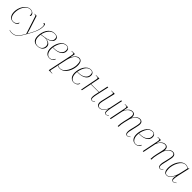

<svg xmlns="http://www.w3.org/2000/svg" viewBox="598 -2642 4977 4977"><g transform="rotate(45 3086.5 -153.0)"><path d="M202 10C289 10 345 -37 345 -83C345 -89 340 -94 337 -96C315 -34 267 0 200 0C127 0 67 -69 67 -197C67 -359 158 -536 296 -536C361 -536 399 -510 399 -432C399 -423 398 -415 398 -411C414 -411 426 -418 426 -440C426 -491 382 -546 296 -546C143 -546 39 -359 39 -197C39 -58 111 10 202 10Z M373 240C524 240 579 172 701 -48C780 -191 850 -318 850 -461C850 -521 837 -543 817 -543C801 -543 790 -533 790 -519C819 -519 837 -509 837 -454C837 -299 747 -149 685 -41H682C673 -81 662 -124 646 -172L528 -536H454L451 -526H466C499 -526 503 -524 515 -486L668 -13C563 178 502 230 373 230C342 230 313 223 297 214L293 222C314 233 345 240 373 240Z M1086 10C1228 10 1286 -76 1286 -152C1286 -243 1214 -279 1107 -290C1215 -306 1317 -354 1317 -447C1317 -515 1261 -546 1185 -546C995 -546 915 -343 915 -183C915 -55 973 10 1086 10ZM1005 -282 950 -275C974 -395 1049 -536 1185 -536C1252 -536 1289 -510 1289 -447C1289 -367 1245 -313 1005 -282ZM1094 0C990 0 943 -81 943 -179C943 -220 945 -242 949 -263C993 -268 1048 -279 1090 -284C1220 -270 1258 -221 1258 -149C1258 -83 1216 0 1094 0Z M1532 10C1617 10 1673 -43 1673 -87C1673 -93 1671 -98 1668 -100C1648 -46 1610 0 1530 0C1458 0 1401 -75 1401 -191C1401 -208 1403 -241 1404 -248H1453C1606 -248 1729 -315 1729 -435C1729 -505 1688 -546 1618 -546C1459 -546 1373 -343 1373 -191C1373 -60 1441 10 1532 10ZM1451 -258H1405C1437 -416 1506 -536 1619 -536C1677 -536 1703 -509 1703 -438C1703 -328 1597 -258 1451 -258Z M1888 -431 1747 240H1868L1871 230H1849C1798 230 1783 228 1783 207C1783 199 1785 189 1788 175L1819 35C1824 13 1825 -1 1826 -13C1849 1 1877 10 1914 10C2104 10 2196 -227 2196 -371C2196 -488 2160 -546 2083 -546C2007 -546 1950 -474 1910 -396H1908L1931 -536H1816L1813 -526H1835C1883 -526 1898 -523 1898 -496C1898 -482 1894 -461 1888 -431ZM1919 0C1872 0 1842 -15 1830 -26L1887 -288C1908 -383 1976 -530 2082 -530C2143 -530 2168 -496 2168 -371C2168 -236 2073 0 1919 0Z M2426 10C2511 10 2567 -43 2567 -87C2567 -93 2565 -98 2562 -100C2542 -46 2504 0 2424 0C2352 0 2295 -75 2295 -191C2295 -208 2297 -241 2298 -248H2347C2500 -248 2623 -315 2623 -435C2623 -505 2582 -546 2512 -546C2353 -546 2267 -343 2267 -191C2267 -60 2335 10 2426 10ZM2345 -258H2299C2331 -416 2400 -536 2513 -536C2571 -536 2597 -509 2597 -438C2597 -328 2491 -258 2345 -258Z M3097 10C3132 10 3155 -4 3180 -25L3173 -33C3148 -12 3130 0 3098 0C3068 0 3058 -26 3058 -68C3058 -100 3070 -161 3079 -200L3153 -536H3124L3070 -283H2779L2829 -536H2704L2702 -526H2728C2775 -526 2790 -519 2790 -494C2790 -485 2788 -475 2786 -462L2695 0H2722L2777 -273H3067L3051 -200C3041 -157 3033 -113 3033 -77C3033 -26 3049 10 3097 10Z M3602 10C3637 10 3663 -11 3682 -30L3675 -38C3655 -18 3633 0 3602 0C3577 0 3569 -29 3569 -69C3569 -109 3577 -160 3586 -201L3657 -536H3629L3557 -193C3545 -137 3480 -2 3366 -2C3321 -2 3295 -35 3295 -100C3295 -129 3309 -187 3319 -230L3392 -536H3272L3270 -526H3292C3340 -526 3350 -523 3350 -500C3350 -485 3342 -445 3334 -413L3291 -230C3281 -189 3267 -135 3267 -102C3267 -43 3295 9 3364 9C3439 9 3505 -43 3551 -142H3552C3548 -111 3547 -93 3547 -82C3547 -25 3561 10 3602 10Z M4386 10C4423 10 4444 -7 4472 -32L4466 -40C4437 -15 4421 0 4386 0C4351 0 4343 -37 4343 -70C4343 -91 4346 -111 4348 -118L4396 -332C4403 -364 4414 -407 4414 -438C4414 -495 4388 -543 4317 -543C4251 -543 4199 -506 4137 -405H4135C4137 -417 4138 -428 4138 -438C4138 -495 4112 -543 4041 -543C3975 -543 3919 -505 3861 -405H3859L3881 -536H3766L3763 -526H3785C3834 -526 3847 -521 3847 -492C3847 -484 3846 -473 3844 -459L3751 0H3779L3852 -355C3862 -404 3940 -528 4035 -528C4094 -528 4110 -487 4110 -449C4110 -416 4102 -376 4092 -332L4061 -197C4046 -131 4036 -66 4035 0H4063C4064 -66 4072 -131 4089 -197L4129 -355C4139 -395 4211 -528 4313 -528C4369 -528 4386 -491 4386 -450C4386 -415 4377 -373 4368 -332L4331 -176C4324 -147 4319 -114 4319 -84C4319 -33 4334 10 4386 10Z M4685 10C4770 10 4826 -43 4826 -87C4826 -93 4824 -98 4821 -100C4801 -46 4763 0 4683 0C4611 0 4554 -75 4554 -191C4554 -208 4556 -241 4557 -248H4606C4759 -248 4882 -315 4882 -435C4882 -505 4841 -546 4771 -546C4612 -546 4526 -343 4526 -191C4526 -60 4594 10 4685 10ZM4604 -258H4558C4590 -416 4659 -536 4772 -536C4830 -536 4856 -509 4856 -438C4856 -328 4750 -258 4604 -258Z M5589 10C5626 10 5647 -7 5675 -32L5669 -40C5640 -15 5624 0 5589 0C5554 0 5546 -37 5546 -70C5546 -91 5549 -111 5551 -118L5599 -332C5606 -364 5617 -407 5617 -438C5617 -495 5591 -543 5520 -543C5454 -543 5402 -506 5340 -405H5338C5340 -417 5341 -428 5341 -438C5341 -495 5315 -543 5244 -543C5178 -543 5122 -505 5064 -405H5062L5084 -536H4969L4966 -526H4988C5037 -526 5050 -521 5050 -492C5050 -484 5049 -473 5047 -459L4954 0H4982L5055 -355C5065 -404 5143 -528 5238 -528C5297 -528 5313 -487 5313 -449C5313 -416 5305 -376 5295 -332L5264 -197C5249 -131 5239 -66 5238 0H5266C5267 -66 5275 -131 5292 -197L5332 -355C5342 -395 5414 -528 5516 -528C5572 -528 5589 -491 5589 -450C5589 -415 5580 -373 5571 -332L5534 -176C5527 -147 5522 -114 5522 -84C5522 -33 5537 10 5589 10Z M5836 10C5890 10 5955 -32 6014 -161H6018C6012 -135 6007 -94 6007 -76C6006 -23 6027 10 6070 10C6104 10 6131 -7 6158 -32L6153 -40C6124 -15 6104 0 6072 0C6042 0 6032 -22 6032 -58C6032 -90 6043 -160 6052 -200L6128 -535H6118L6095 -505C6072 -529 6036 -546 5994 -546C5822 -546 5722 -319 5722 -163C5722 -45 5759 10 5836 10ZM5836 0C5786 0 5750 -36 5750 -162C5750 -295 5840 -536 5992 -536C6030 -536 6070 -521 6089 -492L6041 -281C6009 -142 5929 0 5836 0Z"/></g></svg>

Font: Noto Serif Display Thin
Style: Italic
Weight: 100
Italic angle: -12°
Designer: Monotype Design Team
Foundry: Monotype Imaging Inc.
Version: Version 2.009